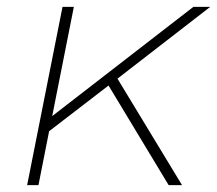

<svg xmlns="http://www.w3.org/2000/svg" viewBox="-20 -539 632 559"><path d="M322 -310 510 0H471L296 -290L123 -157L92 0H59L162 -519H195L132 -201L543 -519H592Z"/></svg>

Font: Montserrat Alternates ExLight
Style: Italic
Weight: 275
Italic angle: -11.3°
Designer: Julieta Ulanovsky
Foundry: Julieta Ulanovsky
Version: Version 7.200